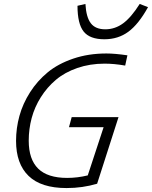

<svg xmlns="http://www.w3.org/2000/svg" viewBox="-20 -934 767 969"><path d="M685.1 -914.1 727.1 -897.9Q679.2 -811.5 627.7 -773.7Q576.2 -735.8 506.8 -735.8Q433.1 -735.8 402.1 -774.9Q371.1 -814 371.1 -904.8L411.1 -914.1Q415 -846.7 438.5 -816.4Q461.9 -786.1 511.2 -786.1Q560.5 -786.1 601.3 -816.2Q642.1 -846.2 685.1 -914.1ZM611.8 -603Q556.6 -612.8 507.8 -612.8Q433.6 -612.8 370.1 -590.8Q306.6 -568.8 262.2 -531.2Q217.8 -493.7 186.3 -443.8Q154.8 -394 139.9 -338.4Q125 -282.7 125 -224.1Q125 -129.9 172.6 -83Q220.2 -36.1 318.8 -36.1Q370.6 -36.1 422.9 -48.8L502.9 -292H328.1L341.8 -342.8H578.1L470.2 -6.8Q397 15.1 315.9 15.1Q187.5 15.1 124.3 -46.1Q61 -107.4 61 -223.1Q61 -287.1 78.1 -349.1Q95.2 -411.1 131.8 -468.5Q168.5 -525.9 220.9 -569.1Q273.4 -612.3 349.9 -638.2Q426.3 -664.1 517.1 -664.1Q559.6 -664.1 623 -654.8Z"/></svg>

Font: IntelOne Mono Light
Style: Italic
Weight: 300
Italic angle: -16°
Designer: Fred Shallcrass
Foundry: Frere-Jones Type LLC
Version: Version 1.200;hotconv 1.1.0;makeotfexe 2.6.0;FJTRelease1.2